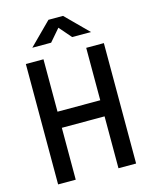

<svg xmlns="http://www.w3.org/2000/svg" viewBox="-131 -983 847 1068"><g transform="rotate(-15 293.0 -449.0)"><path d="M416 0V-693.4H517.6V0ZM68.4 0V-693.4H169.9V0ZM88.9 -298.8V-391.6H499.5V-298.8ZM126.5 -771.5 253.4 -898.4H337.4L464.4 -771.5H356L269.5 -871.6H321.3L234.9 -771.5Z"/></g></svg>

Font: Cascadia Mono
Style: Regular
Weight: 400
Monospace: yes
Designer: Aaron Bell
Foundry: Saja Typeworks
Version: Version 2404.023